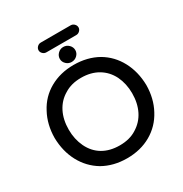

<svg xmlns="http://www.w3.org/2000/svg" viewBox="-213 -1099 1219 1278"><g transform="rotate(-30 396.5 -459.5)"><path d="M243 -899Q243 -914 254.5 -925.5Q266 -937 282 -937H511Q527 -937 538.5 -925.5Q550 -914 550 -899Q550 -885 538.5 -873.5Q527 -862 511 -862H282Q266 -862 254.5 -873.5Q243 -885 243 -899ZM89 -525Q132 -608 212.5 -653.5Q293 -699 396 -699Q501 -699 582 -653Q660 -607 703.5 -525.5Q747 -444 749 -341Q748 -238 704 -157Q660 -74 580 -28Q500 18 396 18Q292 18 211 -28Q133 -75 89.5 -156Q46 -237 44 -341Q45 -444 89 -525ZM182 -207Q212 -145 266.5 -113Q321 -81 396 -81Q473 -81 526 -115Q582 -149 611 -207Q640 -265 640 -341Q640 -414 611 -475Q581 -535 526 -567.5Q471 -600 396 -600Q320 -600 267 -566Q212 -534 182.5 -476Q153 -418 153 -341Q153 -268 182 -207ZM396 -837Q421 -837 438.5 -819.5Q456 -802 456 -779Q456 -756 438.5 -739Q421 -722 396 -722Q372 -722 354.5 -739Q337 -756 337 -779Q337 -802 354.5 -819.5Q372 -837 396 -837Z"/></g></svg>

Font: 寒蝉全圆体 Bold
Style: Regular
Weight: 700
Designer: Warren2060
      Designed by Motoya company      

      [Varela Round]
      Joe Prince(Latin component); Avraham Cornf
Foundry: ChillType
Version: Version 3.200